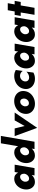

<svg xmlns="http://www.w3.org/2000/svg" viewBox="1764 -2584 882 4450"><g transform="rotate(-90 2205.0 -359.0)"><path d="M41 -230Q50 -299 85.5 -353.5Q121 -408 174 -439Q227 -470 287 -470Q340 -470 375 -445Q410 -420 429 -379L443 -460H613L534 0H364L375 -65Q345 -31 304.5 -11Q264 9 216 9Q156 10 113.5 -22.5Q71 -55 51.5 -109.5Q32 -164 41 -230ZM219 -230Q213 -191 231.5 -159Q250 -127 290 -126Q316 -125 340 -139.5Q364 -154 381 -178Q398 -202 403 -230Q408 -270 389.5 -301.5Q371 -333 334 -334Q307 -335 282.5 -320Q258 -305 241 -281Q224 -257 219 -230Z M653 -230Q662 -299 697.5 -353.5Q733 -408 786 -439Q839 -470 899 -470Q951 -470 986.5 -445Q1022 -420 1040 -380L1109 -780H1280L1145 0H975L986 -64Q956 -30 915.5 -10.5Q875 9 828 9Q768 10 725.5 -22.5Q683 -55 663.5 -109.5Q644 -164 653 -230ZM831 -230Q825 -191 843.5 -159Q862 -127 902 -126Q928 -125 952 -139.5Q976 -154 993 -178Q1010 -202 1015 -230Q1020 -270 1001.5 -301.5Q983 -333 946 -334Q919 -335 894.5 -320Q870 -305 853 -281Q836 -257 831 -230Z M1275 -460H1453L1510 -229L1640 -460H1822L1467 62Z M1792 -230Q1801 -302 1843 -356Q1885 -410 1949 -440.5Q2013 -471 2088 -471Q2161 -471 2216.5 -440Q2272 -409 2300 -354.5Q2328 -300 2319 -230Q2310 -158 2268 -104Q2226 -50 2162 -20Q2098 10 2024 10Q1951 10 1895.5 -20.5Q1840 -51 1811.5 -105.5Q1783 -160 1792 -230ZM1966 -230Q1961 -190 1979.5 -160.5Q1998 -131 2036 -130Q2076 -129 2107.5 -158.5Q2139 -188 2145 -230Q2150 -270 2131.5 -300Q2113 -330 2075 -331Q2036 -332 2004.5 -302Q1973 -272 1966 -230Z M2544 -230Q2537 -184 2562 -155Q2587 -126 2632 -125Q2671 -124 2707 -142Q2743 -160 2769 -187L2748 -26Q2719 -10 2684.5 0Q2650 10 2605 10Q2531 10 2474.5 -20.5Q2418 -51 2389 -105Q2360 -159 2369 -230Q2379 -303 2421.5 -356.5Q2464 -410 2528.5 -440Q2593 -470 2669 -470Q2714 -470 2747 -460Q2780 -450 2808 -435L2786 -273Q2767 -303 2736.5 -319.5Q2706 -336 2673 -336Q2624 -336 2587.5 -305Q2551 -274 2544 -230Z M2847 -230Q2856 -299 2891.5 -353.5Q2927 -408 2980 -439Q3033 -470 3093 -470Q3146 -470 3181 -445Q3216 -420 3235 -379L3249 -460H3419L3340 0H3170L3181 -65Q3151 -31 3110.5 -11Q3070 9 3022 9Q2962 10 2919.5 -22.5Q2877 -55 2857.5 -109.5Q2838 -164 2847 -230ZM3025 -230Q3019 -191 3037.5 -159Q3056 -127 3096 -126Q3122 -125 3146 -139.5Q3170 -154 3187 -178Q3204 -202 3209 -230Q3214 -270 3195.5 -301.5Q3177 -333 3140 -334Q3113 -335 3088.5 -320Q3064 -305 3047 -281Q3030 -257 3025 -230Z M3459 -230Q3468 -299 3503.5 -353.5Q3539 -408 3592 -439Q3645 -470 3705 -470Q3758 -470 3793 -445Q3828 -420 3847 -379L3861 -460H4031L3952 0H3782L3793 -65Q3763 -31 3722.5 -11Q3682 9 3634 9Q3574 10 3531.5 -22.5Q3489 -55 3469.5 -109.5Q3450 -164 3459 -230ZM3637 -230Q3631 -191 3649.5 -159Q3668 -127 3708 -126Q3734 -125 3758 -139.5Q3782 -154 3799 -178Q3816 -202 3821 -230Q3826 -270 3807.5 -301.5Q3789 -333 3752 -334Q3725 -335 3700.5 -320Q3676 -305 3659 -281Q3642 -257 3637 -230Z M4085 -460H4165L4193 -620H4356L4328 -460H4410L4385 -320H4304L4249 0H4087L4141 -320H4061Z"/></g></svg>

Font: Jost* Heavy
Style: Italic
Weight: 800
Italic angle: -10°
Version: Version 3.7